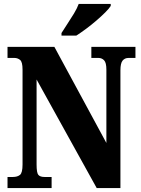

<svg xmlns="http://www.w3.org/2000/svg" viewBox="-20 -951 712 971"><path d="M18 0V-56H45Q68 -56 81 -66.5Q94 -77 94 -119V-599Q94 -638 81.5 -648Q69 -658 53 -658H18V-714H255L518 -228V-599Q518 -634 506.5 -646Q495 -658 478 -658H442V-714H665V-658H630Q611 -658 600 -644.5Q589 -631 589 -595V0H469L165 -549V-119Q165 -77 174 -66.5Q183 -56 205 -56H241V0ZM291 -784Q304 -805 321 -830.5Q338 -856 354 -882.5Q370 -909 378 -931H540V-921Q532 -908 512.5 -888.5Q493 -869 467.5 -847Q442 -825 415 -805Q388 -785 366 -771H291Z"/></svg>

Font: Noto Serif Armenian ExtraCondensed Black
Style: Regular
Weight: 900
Width: 2
Designer: Monotype Design Team
Foundry: Monotype Imaging Inc.
Version: Version 2.008; ttfautohint (v1.8.4.7-5d5b)